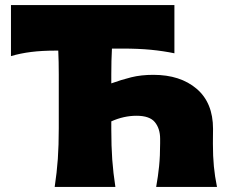

<svg xmlns="http://www.w3.org/2000/svg" viewBox="-20 -733 901 753"><path d="M194.5 0Q203 -56.5 206.8 -109.8Q210.5 -163 210.5 -230.5V-441Q210.5 -491.5 208.5 -534.5H198.5Q144 -534.5 102.2 -529.2Q60.5 -524 23 -513V-713H664V-524Q620.5 -533 571.8 -537.8Q523 -542.5 459.5 -542.5H419Q416.5 -496 416.5 -441V-406Q456.5 -420.5 495 -430Q533.5 -439.5 581.5 -439.5Q687 -439.5 751.2 -384.8Q815.5 -330 815.5 -227.5Q815.5 -214 815.2 -198.2Q815 -182.5 815 -169Q815 -119.5 818.8 -80.5Q822.5 -41.5 831 0H592.5Q600 -42 604 -81.5Q608 -121 608 -171V-188.5Q608 -228.5 587.5 -253.8Q567 -279 515.5 -279Q465.5 -279 416.5 -257V-226Q416.5 -159.5 420.2 -107.2Q424 -55 432.5 0Z"/></svg>

Font: Commissioner Flair ExtraBold
Style: Regular
Weight: 800
Designer: Kostas Bartsokas
Foundry: Kostas Bartsokas
Version: Version 1.000; ttfautohint (v1.8.3)